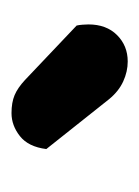

<svg xmlns="http://www.w3.org/2000/svg" viewBox="27 -802 247 342"><g transform="rotate(90 151.0 -631.5)"><path d="M26 -644Q25 -648 24.5 -654.5Q24 -661 24 -665Q24 -697 43 -716Q62 -735 90 -735Q108 -735 125.5 -727Q143 -719 157 -702L246 -590Q242 -558 223 -543Q204 -528 182 -528Q163 -528 150 -533.5Q137 -539 123 -552Z"/></g></svg>

Font: Baloo Da 2
Style: Bold
Weight: 700
Designer: Noopur Datye, Sulekha Rajkumar and Ek Type
Foundry: Ek Type
Version: Version 1.640;hotconv 1.0.111;makeotfexe 2.5.65597; ttfautoh